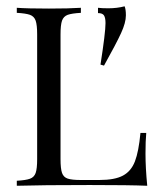

<svg xmlns="http://www.w3.org/2000/svg" viewBox="-20 -596 514 616"><path d="M239.5 -554.8Q210.5 -553.2 197.2 -548.4Q183.9 -543.5 179 -529.8Q174.2 -516.1 174.2 -485.5V-85.5Q174.2 -54.8 179 -41.1Q183.9 -27.4 197.2 -23Q210.5 -18.5 239.5 -18.5H298.4Q348.4 -18.5 374.6 -32.7Q400.8 -46.8 412.9 -78.2Q425 -109.7 430.6 -169.4H449.2Q446.8 -144.4 446.8 -103.2Q446.8 -57.3 452.4 0Q397.6 -2.4 267.7 -2.4Q112.9 -2.4 33.9 0V-16.1Q62.9 -17.7 76.2 -22.6Q89.5 -27.4 94.4 -41.1Q99.2 -54.8 99.2 -85.5V-485.5Q99.2 -516.1 94.4 -529.8Q89.5 -543.5 76.2 -548.4Q62.9 -553.2 33.9 -554.8V-571Q67.7 -568.5 137.1 -568.5Q201.6 -568.5 239.5 -571ZM383.9 -546.8Q383.9 -523.4 368.5 -489.9Q353.2 -456.5 313.7 -385.5L302.4 -388.7Q318.5 -491.9 318.5 -521.8Q318.5 -538.7 313.7 -546.4Q308.9 -554 294.4 -554V-571Q307.3 -569.4 327.4 -569.4Q355.6 -569.4 379.8 -575.8Q383.9 -566.1 383.9 -546.8Z"/></svg>

Font: Playfair Display
Style: Regular
Weight: 400
Designer: Claus Eggers Sørensen
Foundry: Claus Eggers Sørensen
Version: Version 1.005; ttfautohint (v1.2) -l 10 -r 42 -G 200 -x 21 -